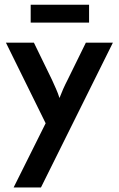

<svg xmlns="http://www.w3.org/2000/svg" viewBox="-20 -601 512 829"><path d="M38.9 208.3 177.1 -68.8 5.6 -416.7H126.4L204.2 -256.9Q213.9 -235.4 222.2 -216.7Q230.6 -197.9 236.8 -177.8Q244.4 -197.9 252.8 -216.7Q261.1 -235.4 272.2 -256.9L350.7 -416.7H467.4L156.9 208.3ZM112.5 -503.5V-580.6H364.6V-503.5Z"/></svg>

Font: Afacad Flux SemiBold
Style: Regular
Weight: 600
Designer: Kristian Moeller
Foundry: Dicotype
Version: Version 1.100